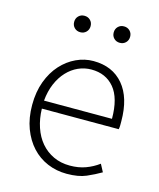

<svg xmlns="http://www.w3.org/2000/svg" viewBox="-105 -747 693 835"><g transform="rotate(15 241.5 -330.0)"><path d="M274 12Q228 12 187.5 -5Q147 -22 117 -54.5Q87 -87 69.5 -133.5Q52 -180 52 -239Q52 -298 69.5 -345Q87 -392 116.5 -424.5Q146 -457 183.5 -474.5Q221 -492 261 -492Q347 -492 396 -434Q445 -376 445 -270Q445 -261 445 -252Q445 -243 443 -234H97Q98 -189 111 -150.5Q124 -112 147.5 -84.5Q171 -57 204 -41.5Q237 -26 278 -26Q317 -26 348.5 -37.5Q380 -49 407 -69L425 -35Q396 -18 361.5 -3Q327 12 274 12ZM97 -270H403Q403 -363 365 -408.5Q327 -454 262 -454Q231 -454 203 -441.5Q175 -429 152.5 -405Q130 -381 115.5 -347Q101 -313 97 -270ZM172 -598Q156 -598 145.5 -608.5Q135 -619 135 -635Q135 -651 145.5 -661.5Q156 -672 172 -672Q188 -672 198.5 -661.5Q209 -651 209 -635Q209 -619 198.5 -608.5Q188 -598 172 -598ZM350 -598Q334 -598 323.5 -608.5Q313 -619 313 -635Q313 -651 323.5 -661.5Q334 -672 350 -672Q366 -672 376.5 -661.5Q387 -651 387 -635Q387 -619 376.5 -608.5Q366 -598 350 -598Z"/></g></svg>

Font: hySource Sans Pro Light
Style: Regular
Weight: 300
Designer: Paul D. Hunt
Foundry: Adobe Systems Incorporated
Version: Version 2.021;PS 2.000;hotconv 1.0.86;makeotf.lib2.5.63406